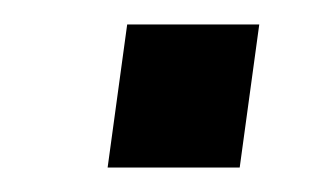

<svg xmlns="http://www.w3.org/2000/svg" viewBox="-20 -422 268 157"><path d="M84 -402H192L176 -285H68Z"/></svg>

Font: Archivo Narrow Medium
Style: Italic
Weight: 500
Italic angle: -8°
Designer: Hector Gatti
Foundry: Omnibus-Type
Version: Version 2.001